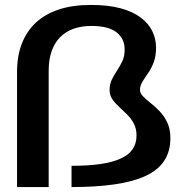

<svg xmlns="http://www.w3.org/2000/svg" viewBox="-20 -757 764 777"><path d="M49 0H177V-471Q177 -515.5 188.8 -549.2Q200.5 -583 222.8 -606Q245 -629 277.2 -640.5Q309.5 -652 350 -652Q419 -652 451.8 -626.2Q484.5 -600.5 484.5 -556Q484.5 -529.5 475.2 -509.8Q466 -490 454 -472Q442 -454 432.8 -435.2Q423.5 -416.5 423.5 -392.5Q423.5 -372.5 434.2 -356.2Q445 -340 461.5 -325Q478 -310 494.5 -293.5Q511 -277 521.8 -256.5Q532.5 -236 532.5 -209Q532.5 -177 517 -153.8Q501.5 -130.5 468.8 -115.5Q436 -100.5 386.5 -93.2Q337 -86 269.5 -86V0Q368 0 442.8 -10.8Q517.5 -21.5 568 -44.5Q618.5 -67.5 644 -105.5Q669.5 -143.5 669.5 -198.5Q669.5 -234.5 657 -261Q644.5 -287.5 626.2 -306.5Q608 -325.5 589.5 -340Q571 -354.5 558.8 -367.2Q546.5 -380 546.5 -393Q546.5 -409.5 556.2 -425.8Q566 -442 579 -460.5Q592 -479 601.8 -504.2Q611.5 -529.5 611.5 -565Q611.5 -600 596.2 -631.2Q581 -662.5 548.8 -686.5Q516.5 -710.5 466.8 -723.8Q417 -737 348.5 -737Q273.5 -737 217.8 -718.5Q162 -700 124.5 -664.8Q87 -629.5 68 -579.5Q49 -529.5 49 -466.5Z"/></svg>

Font: Anybody SemiExpanded Medium
Style: Regular
Weight: 500
Width: 6
Version: Version 1.113;gftools[0.9.25]